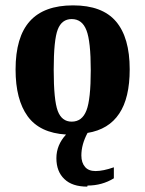

<svg xmlns="http://www.w3.org/2000/svg" viewBox="-20 -489 540 715"><path d="M306 202 305 206Q249 206 220 178Q190 150 190 100Q190 51 226 12Q128 6 83 -56Q38 -118 38 -230Q38 -351 91 -410Q144 -469 252 -469Q361 -469 412 -409Q463 -349 463 -231Q463 -124 424 -66Q385 -7 306 6Q283 49 283 90Q283 117 297 133Q310 148 336 148Q364 148 404 134V175Q360 202 306 202ZM318 -228V-227Q318 -335 302 -376Q286 -418 247 -418Q210 -418 195 -379Q180 -340 180 -229Q180 -116 195 -76Q210 -36 247 -36Q286 -36 302 -78Q318 -119 318 -228Z"/></svg>

Font: Libra Serif Modern
Style: Bold
Weight: 700
Designer: Stefan Peev, Context Ltd
Foundry: Ascender Corporation
Version: Version 1.000